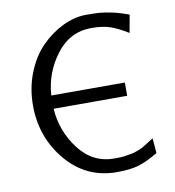

<svg xmlns="http://www.w3.org/2000/svg" viewBox="-82 -789 804 884"><g transform="rotate(-10 319.5 -347.0)"><path d="M66 -347Q66 -429 94.5 -500Q123 -571 169 -617Q215 -663 270 -689.5Q325 -716 379 -716Q418 -716 440.5 -714.5Q463 -713 499 -705.5Q535 -698 577 -682L562 -599Q517 -627 481 -639.5Q445 -652 392 -652Q292 -652 228 -568Q164 -484 157 -378H501V-316H157Q164 -210 228 -126Q292 -42 392 -42Q409 -42 423.5 -42.5Q438 -43 452 -46Q466 -49 475 -50Q484 -51 496.5 -56Q509 -61 514 -62.5Q519 -64 532 -71.5Q545 -79 547.5 -81Q550 -83 564.5 -92Q579 -101 582 -103L588 -33Q534 -1 495 10.5Q456 22 394 22Q251 22 158.5 -88Q66 -198 66 -347Z"/></g></svg>

Font: CMU Sans Serif
Style: Medium
Weight: 500
Version: Version 0.7.0